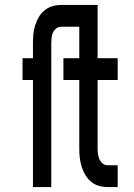

<svg xmlns="http://www.w3.org/2000/svg" viewBox="-20 -755 540 775"><path d="M113 0V-432H71V-520H113V-580Q113 -598 114.5 -616Q116 -634 121.5 -651.5Q127 -669 136 -685Q145 -701 159.5 -713Q174 -725 191.5 -730Q209 -735 227 -735H374V-520H455V-432H374V-155Q374 -144 375.5 -133Q377 -122 381.5 -112Q386 -102 394.5 -95Q403 -88 414 -88H455V0H414Q396 0 378.5 -5Q361 -10 347 -22Q333 -34 324 -49.5Q315 -65 309.5 -82.5Q304 -100 302 -118.5Q300 -137 300 -155V-432H236V-520H300V-647H227Q216 -647 207 -640Q198 -633 193.5 -623Q189 -613 188 -602Q187 -591 187 -580V0Z"/></svg>

Font: Iosevka SS18 Semibold
Style: Regular
Weight: 600
Monospace: yes
Designer: Belleve Invis
Foundry: Belleve Invis
Version: Version 25.1.1; ttfautohint (v1.8.4)